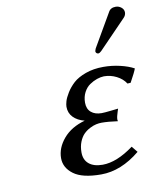

<svg xmlns="http://www.w3.org/2000/svg" viewBox="-79 -745 671 818"><g transform="rotate(-10 256.0 -336.5)"><path d="M477.1 -683.1Q490.7 -683.1 501.5 -674.3Q512.2 -665.5 512.2 -652.8Q512.2 -640.1 502 -629.9L383.8 -507.8Q376 -500 370.1 -500Q365.2 -500 362.1 -503.4Q358.9 -506.8 358.9 -511.2Q358.9 -512.7 360.6 -517.1Q362.3 -521.5 362.8 -522.9L445.8 -666Q454.6 -683.1 477.1 -683.1ZM376 -399.9Q361.8 -399.4 345.9 -394Q330.1 -388.7 314.2 -377.9Q298.3 -367.2 288.1 -347.7Q277.8 -328.1 277.8 -303.2Q277.8 -275.9 294.7 -261.5Q311.5 -247.1 339.8 -247.1Q352.5 -247.1 381.8 -250.5Q411.1 -253.9 412.1 -253.9Q411.1 -251 408 -241.2Q404.8 -231.4 402.8 -223.1Q400.9 -214.8 400.9 -209Q400.9 -207.5 401.4 -205.1Q401.9 -202.6 401.9 -201.2Q360.8 -207 332 -207Q321.3 -207 308.6 -204.3Q295.9 -201.7 280.8 -193.8Q265.6 -186 253.9 -174.3Q242.2 -162.6 234.1 -142.6Q226.1 -122.6 226.1 -97.2Q226.1 -64.9 247.1 -47.4Q268.1 -29.8 306.2 -29.8Q367.2 -29.8 440.9 -84L461.9 -58.1Q379.4 9.8 293 9.8Q211.9 9.8 174.1 -18.3Q136.2 -46.4 136.2 -87.9Q136.2 -132.3 169.7 -171.9Q203.1 -211.4 263.2 -228Q232.4 -235.8 214.6 -254.2Q196.8 -272.5 196.8 -299.8Q196.8 -308.6 200.9 -323.2Q205.1 -337.9 218 -358.9Q231 -379.9 250.2 -397.5Q269.5 -415 303.7 -427.5Q337.9 -439.9 380.9 -439.9Q417.5 -439.9 452.9 -431.6Q488.3 -423.3 512.2 -410.2Q506.8 -394.5 483.9 -353L470.2 -352.1Q456.1 -374 430.4 -387Q404.8 -399.9 376 -399.9Z"/></g></svg>

Font: Linear Smooth
Style: Italic
Weight: 400
Designer: Philipp H. Poll, Flanker
Foundry: Philipp H. Poll, reworked by Flanker
Version: Version 1.061 | FøM Fix